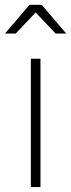

<svg xmlns="http://www.w3.org/2000/svg" viewBox="-20 -758 289 778"><path d="M248.5 -622H205.5L124.5 -707.5L43.5 -622H0L99.5 -738.5H149ZM144 0H105V-520H144Z"/></svg>

Font: Argentum Novus ExtraLight
Style: Regular
Weight: 250
Designer: Julieta Ulanovsky (font) & Cristiano Sobral (main changes)
Foundry: Julieta Ulanovsky (font) & Cristiano Sobral (main changes)
Version: Version 3.00;November 27, 2020;FontCreator 13.0.0.2655 64-bi